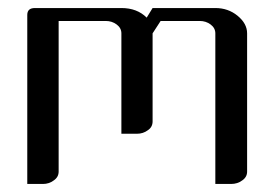

<svg xmlns="http://www.w3.org/2000/svg" viewBox="-20 -458 683 478"><path d="M47.9 0V-420.9Q47.9 -438 66.9 -438H282.2Q321.3 -438 345.2 -414.1L359.9 -438H516.1Q547.9 -438 571.3 -418.9Q595.2 -399.4 595.2 -375V-30.8Q595.2 -17.1 583 -8.8Q571.3 0 555.2 0H516.1V-375Q516.1 -388.2 504.4 -397Q492.7 -405.8 477.1 -405.8H379.9L359.9 -375V-155.8Q359.9 -141.6 348.1 -133.8Q336.4 -125 320.8 -125H282.2V-375Q282.2 -388.2 270.5 -397Q258.8 -405.8 243.2 -405.8H126V-30.8Q126 -17.1 113.8 -8.8Q102.1 0 86.9 0Z"/></svg>

Font: Hhenum
Style: Regular
Weight: 400
Designer: T. Christopher White
Version: Version 1.0